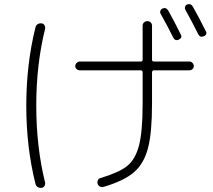

<svg xmlns="http://www.w3.org/2000/svg" viewBox="-20 -866 1040 938"><path d="M773.4 -824.2Q791 -832 801.8 -814.5Q830.1 -764.6 863.3 -697.3Q872.1 -680.7 852.5 -671.9Q835 -665 826.2 -682.6Q796.9 -742.2 764.6 -798.8Q760.7 -805.7 763.7 -813.5Q766.6 -821.3 773.4 -824.2ZM921.9 -834Q955.1 -775.4 986.3 -711.9Q990.2 -705.1 986.8 -698.2Q983.4 -691.4 974.6 -688.5Q957 -681.6 948.2 -699.2Q924.8 -747.1 885.7 -818.4Q881.8 -825.2 884.3 -833Q886.7 -840.8 893.6 -843.8Q912.1 -850.6 921.9 -834ZM153.3 32.2Q108.4 -146.5 108.4 -349.6Q108.4 -552.7 153.3 -732.4Q155.3 -742.2 163.6 -747.6Q171.9 -752.9 182.1 -752Q192.4 -751 197.3 -742.7Q202.1 -734.4 200.2 -724.6Q157.2 -551.8 157.2 -350.1Q157.2 -148.4 200.2 25.4Q202.1 34.2 197.3 42.5Q192.4 50.8 182.1 51.8Q171.9 52.7 163.6 47.4Q155.3 42 153.3 32.2ZM370.1 -522.5Q361.3 -522.5 354.5 -528.3Q347.7 -534.2 347.7 -543Q347.7 -551.8 354.5 -558.6Q361.3 -565.4 370.1 -565.4H668Q676.8 -565.4 676.8 -574.2V-740.2Q676.8 -750 683.6 -756.3Q690.4 -762.7 700.2 -762.7Q710 -762.7 716.3 -756.3Q722.7 -750 722.7 -740.2V-574.2Q722.7 -565.4 732.4 -565.4H905.3Q914.1 -565.4 920.4 -558.6Q926.8 -551.8 926.8 -543Q926.8 -534.2 920.4 -528.3Q914.1 -522.5 905.3 -522.5H732.4Q723.6 -522.5 722.7 -512.7V-358.4Q722.7 -217.8 703.1 -142.6Q683.6 -67.4 634.8 -24.9Q585.9 17.6 486.3 46.9Q477.5 49.8 468.8 45.4Q460 41 457 32.2Q454.1 24.4 458 15.1Q461.9 5.9 470.7 3.9Q559.6 -22.5 600.1 -54.2Q640.6 -85.9 658.7 -153.8Q676.8 -221.7 676.8 -358.4V-512.7Q676.8 -521.5 668 -522.5Z"/></svg>

Font: Rounded Mgen+ 1m light
Style: Regular
Weight: 200
Designer: [Source Han Sans]
Ryoko NISHIZUKA  (kana & ideographs); Paul D. Hunt (Latin, Greek & Cyrillic); Wenlong ZHANG  (bopomofo
Version: Version 1.059.20150602